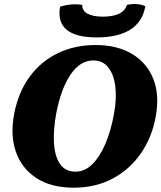

<svg xmlns="http://www.w3.org/2000/svg" viewBox="-20 -904 785 934"><path d="M339 9Q229 9 157.5 -37.5Q86 -84 57.5 -165Q29 -246 49 -351Q70 -458 125.5 -532.5Q181 -607 263 -646Q345 -685 444 -685Q551 -685 623.5 -641Q696 -597 726.5 -518.5Q757 -440 737 -334Q718 -232 663 -154.5Q608 -77 525.5 -34Q443 9 339 9ZM348 -69Q392 -69 428.5 -104.5Q465 -140 492.5 -204Q520 -268 535 -353Q548 -425 541 -483Q534 -541 507 -575.5Q480 -610 434 -610Q370 -610 323.5 -541.5Q277 -473 254 -355Q239 -275 242.5 -210Q246 -145 271.5 -107Q297 -69 348 -69ZM451 -722Q247 -722 272 -871Q295 -879 324 -882Q353 -885 380 -880Q380 -851 406.5 -837Q433 -823 481 -823Q528 -823 558.5 -837Q589 -851 597 -880Q623 -886 646 -884Q669 -882 687 -874Q674 -798 614 -760Q554 -722 451 -722Z"/></svg>

Font: Vollkorn Black
Style: Italic
Weight: 900
Italic angle: -11°
Designer: Friedrich Althausen
Foundry: Friedrich Althausen
Version: Version 5.000; ttfautohint (v1.8.3)